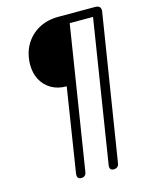

<svg xmlns="http://www.w3.org/2000/svg" viewBox="-130 -788 832 1058"><g transform="rotate(-15 286.0 -259.5)"><path d="M200 186Q174 186 178 155L253 -323Q202 -323 165 -345Q128 -367 108.5 -404.5Q89 -442 89 -488Q89 -552 117 -601Q145 -650 194 -677.5Q243 -705 308 -705H517Q554 -705 548 -669L416 160Q412 186 385 186Q359 186 364 155L492 -655H359L230 160Q226 186 200 186Z"/></g></svg>

Font: Nunito Light
Style: Italic
Weight: 300
Italic angle: -9°
Designer: Vernon Adams
Foundry: Vernon Adams
Version: Version 3.601; ttfautohint (v1.8.2.53-6de2)